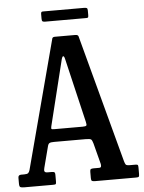

<svg xmlns="http://www.w3.org/2000/svg" viewBox="-59 -937 737 984"><g transform="rotate(-5 309.0 -445.0)"><path d="M0 -22V-51.5Q0 -66 15.5 -66H31Q46.5 -66 51.8 -70.8Q57 -75.5 60 -86L235.5 -748.5Q238.5 -755 249 -755H354.5Q367 -755 370 -747L546 -89.5Q549.5 -77 553.2 -71.5Q557 -66 574.5 -66H602Q612.5 -66 615 -63.5Q617.5 -61 617.5 -50V-18Q617.5 -6 615 -3Q612.5 0 600.5 0H388.5Q378 0 373.8 -2.8Q369.5 -5.5 369.5 -17V-49.5Q369.5 -60.5 373.5 -63.2Q377.5 -66 388 -66H415.5Q425 -66 426.5 -71.5Q428 -77 426.5 -85L398.5 -193Q394 -209 388.8 -213.8Q383.5 -218.5 361 -218.5H198Q181 -218.5 174.5 -215Q168 -211.5 165 -199.5L136.5 -90Q133 -77.5 136 -71.8Q139 -66 151.5 -66H173.5Q183 -66 186.5 -63Q190 -60 190 -50.5V-16.5Q190 -4.5 187.5 -2.2Q185 0 173 0H26Q11 0 5.5 -3Q0 -6 0 -22ZM274.5 -638.5 191 -300Q189 -290.5 189.8 -287Q190.5 -283.5 205 -283.5H351Q366.5 -283.5 369.8 -287.5Q373 -291.5 369 -307.5L291.5 -636Q288 -652 283 -651.8Q278 -651.5 274.5 -638.5ZM189 -852.5V-876Q189 -883 190.8 -886.2Q192.5 -889.5 199 -889.5H412Q421.5 -889.5 425.2 -886.8Q429 -884 429 -874V-851.5Q429 -843.5 427.5 -840Q426 -836.5 418 -836.5H206.5Q197 -836.5 193 -839.2Q189 -842 189 -852.5Z"/></g></svg>

Font: Besley* Condensed Medium
Style: Regular
Weight: 500
Width: 3
Designer: Owen Earl
Foundry: indestructible type*
Version: Version 3.000; ttfautohint (v1.8.3)